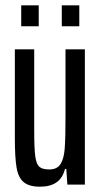

<svg xmlns="http://www.w3.org/2000/svg" viewBox="-20 -696 380 724"><path d="M36 -176V-510H109V-205Q109 -136 113 -106.5Q117 -77 128.5 -67Q140 -57 166 -57Q195 -57 208 -77Q221 -97 224 -135.5Q227 -174 227 -257V-510H300V0H234L230 -59H225Q209 8 131 8Q90 8 69.5 -9Q49 -26 42.5 -64Q36 -102 36 -176ZM60 -597V-676H126V-597ZM213 -597V-676H279V-597Z"/></svg>

Font: Saira Ultra Condensed Medium
Style: Regular
Weight: 500
Width: 1
Designer: Hector Gatti with collaboration of the Omnibus-Type team
Foundry: Omnibus-Type
Version: Version 1.001; ttfautohint (v1.8)